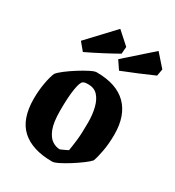

<svg xmlns="http://www.w3.org/2000/svg" viewBox="-173 -807 840 921"><g transform="rotate(30 247.0 -346.5)"><path d="M257 11Q147 11 88.5 -41.5Q30 -94 30 -207Q30 -251 37.5 -293.5Q45 -336 55 -358Q64 -370 87.5 -388Q111 -406 139.5 -424Q168 -442 192.5 -454.5Q217 -467 228 -467Q339 -467 395 -411Q451 -355 451 -251Q451 -201 443.5 -159.5Q436 -118 427 -94Q418 -83 394.5 -65.5Q371 -48 343.5 -30.5Q316 -13 292 -1Q268 11 257 11ZM259 -58Q262 -59 272 -63.5Q282 -68 291 -72.5Q300 -77 300 -77Q304 -100 308.5 -137.5Q313 -175 313 -237Q313 -281 304 -317.5Q295 -354 275.5 -375.5Q256 -397 223 -397Q216 -397 209 -396.5Q202 -396 195 -392Q183 -387 175.5 -341.5Q168 -296 168 -222Q168 -155 182 -120Q196 -85 217 -71.5Q238 -58 259 -58ZM317 -527 286 -573 434 -704 494 -636 487 -598Q451 -582 404.5 -562.5Q358 -543 317 -527ZM122 -518 87 -560 222 -704 290 -643 287 -604Q252 -584 207 -560.5Q162 -537 122 -518Z"/></g></svg>

Font: Grenze Gotisch
Style: Bold
Weight: 700
Designer: Renata Polastri
Foundry: Omnibus-Type
Version: Version 1.001